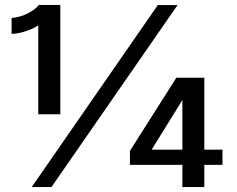

<svg xmlns="http://www.w3.org/2000/svg" viewBox="-20 -758 962 778"><path d="M224.5 -738V-295H135V-655.5Q131.5 -652 115.5 -644Q99.5 -636 76.2 -629Q53 -622 27 -620.5V-685Q65 -688.5 97 -706.2Q129 -724 137 -738ZM108.5 0 619.5 -737.5H699.5L188.5 0ZM719 0V-90H506.5V-146.5L694.5 -443H808V-151.5H881.5V-90H808V0ZM719 -151.5V-352.5L594.5 -151.5Z"/></svg>

Font: Epilogue Medium
Style: Regular
Weight: 500
Designer: Tyler Finck
Foundry: Etcetera Type Co
Version: Version 2.111; ttfautohint (v1.8.3)